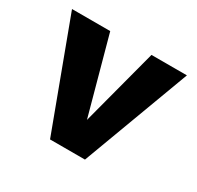

<svg xmlns="http://www.w3.org/2000/svg" viewBox="-102 -540 674 657"><g transform="rotate(30 235.0 -212.0)"><path d="M462 -424 304 0H166L8 -424H159L242 -121L322 -424Z"/></g></svg>

Font: Ysabeau Ultrabold
Style: Regular
Weight: 800
Designer: Christian Thalmann (Catharsis Fonts)
Version: Version 0.003